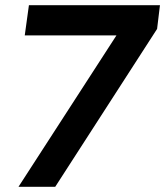

<svg xmlns="http://www.w3.org/2000/svg" viewBox="-20 -717 634 737"><path d="M51 0 458 -629 488 -581H75L91 -697H594L583 -606L192 0Z"/></svg>

Font: Hanken Grotesk
Style: Bold Italic
Weight: 700
Italic angle: -8°
Designer: Alfredo Marco Pradil
Foundry: Hanken Design Co.
Version: Version 3.013